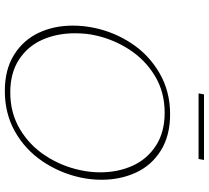

<svg xmlns="http://www.w3.org/2000/svg" viewBox="-54 -786 845 776"><g transform="rotate(90 368.0 -397.5)"><path d="M361 -800H626L622 -778H357ZM83 -270Q83 -313 92 -356Q109 -438 155.5 -508Q202 -578 275.5 -620.5Q349 -663 441 -663Q528 -663 588 -625.5Q648 -588 677 -525Q706 -462 706 -386Q706 -343 697 -301Q679 -218 632 -148Q585 -78 512 -36.5Q439 5 347 5Q261 5 201.5 -32Q142 -69 112.5 -131Q83 -193 83 -270ZM667 -299Q676 -340 676 -381Q676 -452 649.5 -511Q623 -570 568.5 -605.5Q514 -641 435 -641Q352 -641 287 -602Q222 -563 180 -498.5Q138 -434 122 -359Q114 -323 114 -278Q114 -206 140 -147Q166 -88 220 -52.5Q274 -17 353 -17Q436 -17 501.5 -56Q567 -95 609 -159.5Q651 -224 667 -299Z"/></g></svg>

Font: Ysabeau Infant Extralight
Style: Italic
Weight: 200
Italic angle: -12°
Designer: Christian Thalmann (Catharsis Fonts)
Version: Version 0.003